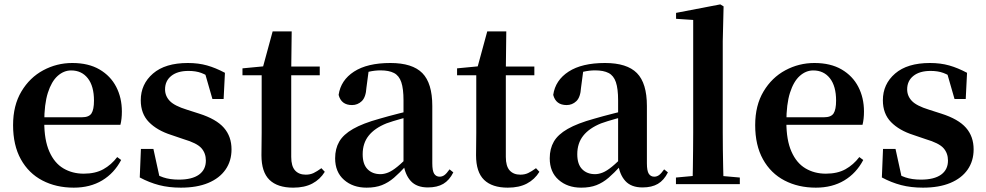

<svg xmlns="http://www.w3.org/2000/svg" viewBox="-20 -839 4493 875"><path d="M316.2 16.2Q235.8 16.2 173.2 -16.5Q110.6 -49.1 75.1 -113Q39.6 -176.9 39.6 -268.8Q39.6 -358.8 77.6 -422.2Q115.5 -485.7 177.2 -518.8Q238.9 -551.9 309.4 -551.9Q383.1 -551.9 433.5 -522.5Q483.8 -493.1 509.6 -443.2Q535.4 -393.3 535.4 -330.9Q535.4 -296.1 528.7 -270.2H98.1V-304.6H353.4Q385.5 -304.6 396.9 -322.2Q408.3 -339.8 408.3 -380.4Q408.3 -446.3 380.2 -482.2Q352.1 -518 304.1 -518Q270.7 -518 242.6 -492.9Q214.6 -467.8 198.1 -416Q181.7 -364.1 181.7 -282.7Q181.7 -200.5 204.9 -148.2Q228 -95.8 268.8 -71.7Q309.5 -47.5 361.4 -47.5Q414.4 -47.5 450.9 -67.7Q487.3 -87.9 514.2 -123.2L532.1 -109.9Q500.6 -49.8 445.7 -16.8Q390.7 16.2 316.2 16.2Z M804.3 16.2Q749.6 16.2 704.7 4.5Q659.8 -7.2 616.9 -30.3L622.2 -160.4H679.1L709.6 -20.6L661.6 -26V-62Q693.7 -41.1 723.9 -30.7Q754.2 -20.4 794.8 -20.4Q855.1 -20.4 886.7 -43Q918.2 -65.7 918.2 -107.2Q918.2 -140.9 897.7 -164Q877.1 -187.1 816.5 -204.9L760.7 -223.9Q695.9 -244.5 658.7 -282.6Q621.5 -320.7 621.5 -382Q621.5 -455.6 677.2 -503.8Q732.9 -551.9 836.2 -551.9Q884.5 -551.9 923.9 -540.7Q963.2 -529.5 1005.1 -507.2L999.1 -387.7H948.1L909.6 -521.5L952 -507.8V-477Q921.7 -497.5 897.1 -506.7Q872.5 -515.8 838.8 -515.8Q789 -515.8 760.6 -493.1Q732.2 -470.4 732.2 -431.8Q732.2 -401.6 753.6 -379.1Q774.9 -356.6 831.8 -339.1L887.9 -321.1Q965.8 -296.3 1000.4 -256.6Q1035.1 -217 1035.1 -158.3Q1035.1 -105.4 1007.8 -66.1Q980.4 -26.7 929 -5.3Q877.6 16.2 804.3 16.2Z M1240.4 -496.1V-535.7H1437.2V-496.1ZM1316.1 16.2Q1244.7 16.2 1208.1 -19.3Q1171.5 -54.8 1171.5 -131.7Q1171.5 -159.8 1172 -182.4Q1172.5 -205 1172.5 -234.7V-496.1H1085V-527.5L1194.7 -538L1176.1 -525.2L1222.5 -695.8H1309.3L1307.2 -519.3V-508.7V-123.8Q1307.2 -81.6 1324.7 -62.3Q1342.2 -43 1373.3 -43Q1393.4 -43 1409 -50.4Q1424.7 -57.9 1444.7 -72.5L1460.2 -56Q1438.7 -21.1 1403.3 -2.5Q1367.9 16.2 1316.1 16.2Z M1650.6 16.2Q1588.2 16.2 1547.8 -19.4Q1507.3 -54.9 1507.3 -117.6Q1507.3 -161.2 1526 -193.6Q1544.7 -226.1 1589.1 -251.5Q1633.6 -277 1709.4 -297.9Q1748.8 -309.4 1798.4 -322Q1848 -334.6 1888 -344.4V-318.9Q1848 -308.9 1808 -297.6Q1767.9 -286.4 1741.1 -276.7Q1687.3 -254.9 1660.1 -220.6Q1632.8 -186.4 1632.8 -135.9Q1632.8 -90.4 1655.1 -67.9Q1677.3 -45.3 1714 -45.3Q1730.3 -45.3 1748.7 -52.6Q1767.1 -59.9 1791.4 -79.7Q1815.8 -99.4 1849.3 -135.5L1864.8 -82.4H1829.7Q1800.6 -50.6 1775.2 -28.7Q1749.7 -6.8 1720.4 4.7Q1691 16.2 1650.6 16.2ZM1930.1 15.2Q1878.6 15.2 1851.9 -14.2Q1825.2 -43.6 1818.9 -94V-96.5V-381.4Q1818.9 -434.7 1808.8 -464.5Q1798.7 -494.3 1775.6 -506.3Q1752.5 -518.3 1714 -518.3Q1688.4 -518.3 1661.3 -512.2Q1634.2 -506.1 1597.8 -491.2L1660.1 -516.3L1649.9 -439.2Q1647.3 -395.9 1628.6 -378Q1609.8 -360.2 1584.3 -360.2Q1535.1 -360.2 1523.2 -406.5Q1532.9 -473.5 1593.4 -512.7Q1653.9 -551.9 1759.1 -551.9Q1859.4 -551.9 1904.7 -505.9Q1950.1 -459.8 1950.1 -356.2V-94.8Q1950.1 -60.3 1958.8 -47Q1967.6 -33.8 1983.7 -33.8Q1995.3 -33.8 2005.3 -40.9Q2015.3 -48.1 2028.7 -67.2L2045.9 -53.4Q2028 -17.5 2000.2 -1.1Q1972.4 15.2 1930.1 15.2Z M2218.4 -496.1V-535.7H2415.2V-496.1ZM2294.1 16.2Q2222.7 16.2 2186.1 -19.3Q2149.5 -54.8 2149.5 -131.7Q2149.5 -159.8 2150 -182.4Q2150.5 -205 2150.5 -234.7V-496.1H2063V-527.5L2172.7 -538L2154.1 -525.2L2200.5 -695.8H2287.3L2285.2 -519.3V-508.7V-123.8Q2285.2 -81.6 2302.7 -62.3Q2320.2 -43 2351.3 -43Q2371.4 -43 2387 -50.4Q2402.7 -57.9 2422.7 -72.5L2438.2 -56Q2416.7 -21.1 2381.3 -2.5Q2345.9 16.2 2294.1 16.2Z M2628.6 16.2Q2566.2 16.2 2525.8 -19.4Q2485.3 -54.9 2485.3 -117.6Q2485.3 -161.2 2504 -193.6Q2522.7 -226.1 2567.1 -251.5Q2611.6 -277 2687.4 -297.9Q2726.8 -309.4 2776.4 -322Q2826 -334.6 2866 -344.4V-318.9Q2826 -308.9 2786 -297.6Q2745.9 -286.4 2719.1 -276.7Q2665.3 -254.9 2638.1 -220.6Q2610.8 -186.4 2610.8 -135.9Q2610.8 -90.4 2633.1 -67.9Q2655.3 -45.3 2692 -45.3Q2708.3 -45.3 2726.7 -52.6Q2745.1 -59.9 2769.4 -79.7Q2793.8 -99.4 2827.3 -135.5L2842.8 -82.4H2807.7Q2778.6 -50.6 2753.2 -28.7Q2727.7 -6.8 2698.4 4.7Q2669 16.2 2628.6 16.2ZM2908.1 15.2Q2856.6 15.2 2829.9 -14.2Q2803.2 -43.6 2796.9 -94V-96.5V-381.4Q2796.9 -434.7 2786.8 -464.5Q2776.7 -494.3 2753.6 -506.3Q2730.5 -518.3 2692 -518.3Q2666.4 -518.3 2639.3 -512.2Q2612.2 -506.1 2575.8 -491.2L2638.1 -516.3L2627.9 -439.2Q2625.3 -395.9 2606.6 -378Q2587.8 -360.2 2562.3 -360.2Q2513.1 -360.2 2501.2 -406.5Q2510.9 -473.5 2571.4 -512.7Q2631.9 -551.9 2737.1 -551.9Q2837.4 -551.9 2882.7 -505.9Q2928.1 -459.8 2928.1 -356.2V-94.8Q2928.1 -60.3 2936.8 -47Q2945.6 -33.8 2961.7 -33.8Q2973.3 -33.8 2983.3 -40.9Q2993.3 -48.1 3006.7 -67.2L3023.9 -53.4Q3006 -17.5 2978.2 -1.1Q2950.4 15.2 2908.1 15.2Z M3060.5 0V-29.9L3172.2 -40.2H3235L3351.6 -29.9V0ZM3136.1 0Q3137.1 -35.1 3137.6 -75.2Q3138.1 -115.3 3138.6 -156.4Q3139.1 -197.6 3139.1 -234.8V-747.8L3061 -753.3V-780.3L3262.6 -819L3277.6 -810L3273.8 -650.9V-234.8Q3273.8 -197.6 3274.3 -156.4Q3274.8 -115.3 3275.7 -75.2Q3276.6 -35.1 3277.6 0Z M3698.2 16.2Q3617.8 16.2 3555.2 -16.5Q3492.6 -49.1 3457.1 -113Q3421.6 -176.9 3421.6 -268.8Q3421.6 -358.8 3459.6 -422.2Q3497.5 -485.7 3559.2 -518.8Q3620.9 -551.9 3691.4 -551.9Q3765.1 -551.9 3815.5 -522.5Q3865.8 -493.1 3891.6 -443.2Q3917.4 -393.3 3917.4 -330.9Q3917.4 -296.1 3910.7 -270.2H3480.1V-304.6H3735.4Q3767.5 -304.6 3778.9 -322.2Q3790.3 -339.8 3790.3 -380.4Q3790.3 -446.3 3762.2 -482.2Q3734.1 -518 3686.1 -518Q3652.7 -518 3624.6 -492.9Q3596.6 -467.8 3580.1 -416Q3563.7 -364.1 3563.7 -282.7Q3563.7 -200.5 3586.9 -148.2Q3610 -95.8 3650.8 -71.7Q3691.5 -47.5 3743.4 -47.5Q3796.4 -47.5 3832.9 -67.7Q3869.3 -87.9 3896.2 -123.2L3914.1 -109.9Q3882.6 -49.8 3827.7 -16.8Q3772.7 16.2 3698.2 16.2Z M4186.3 16.2Q4131.6 16.2 4086.7 4.5Q4041.8 -7.2 3998.9 -30.3L4004.2 -160.4H4061.1L4091.6 -20.6L4043.6 -26V-62Q4075.7 -41.1 4105.9 -30.7Q4136.2 -20.4 4176.8 -20.4Q4237.1 -20.4 4268.7 -43Q4300.2 -65.7 4300.2 -107.2Q4300.2 -140.9 4279.7 -164Q4259.1 -187.1 4198.5 -204.9L4142.7 -223.9Q4077.9 -244.5 4040.7 -282.6Q4003.5 -320.7 4003.5 -382Q4003.5 -455.6 4059.2 -503.8Q4114.9 -551.9 4218.2 -551.9Q4266.5 -551.9 4305.9 -540.7Q4345.2 -529.5 4387.1 -507.2L4381.1 -387.7H4330.1L4291.6 -521.5L4334 -507.8V-477Q4303.7 -497.5 4279.1 -506.7Q4254.5 -515.8 4220.8 -515.8Q4171 -515.8 4142.6 -493.1Q4114.2 -470.4 4114.2 -431.8Q4114.2 -401.6 4135.6 -379.1Q4156.9 -356.6 4213.8 -339.1L4269.9 -321.1Q4347.8 -296.3 4382.4 -256.6Q4417.1 -217 4417.1 -158.3Q4417.1 -105.4 4389.8 -66.1Q4362.4 -26.7 4311 -5.3Q4259.6 16.2 4186.3 16.2Z"/></svg>

Font: Noto Serif TC
Style: Regular
Weight: 200
Designer: Ryoko NISHIZUKA 西塚涼子 (kana & ideographs); Frank Grießhammer (Latin, Greek & Cyrillic); Wenlong ZHANG 张文龙 (bopomofo); San
Foundry: Adobe
Version: Version 2.001;hotconv 1.1.0;makeotfexe 2.6.0